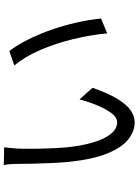

<svg xmlns="http://www.w3.org/2000/svg" viewBox="125 -866 749 1040"><g transform="rotate(-90 500.0 -345.5)"><path d="M223 -698Q220 -680 217.5 -650.5Q215 -621 215 -601Q214 -554 215.5 -490Q217 -426 222 -364Q230 -281 248.5 -218Q267 -155 295 -120.5Q323 -86 358 -86Q384 -86 407 -116Q430 -146 449.5 -193Q469 -240 482 -290L545 -219Q515 -134 484.5 -84Q454 -34 422.5 -12.5Q391 9 357 9Q310 9 266 -25.5Q222 -60 190 -137.5Q158 -215 144 -344Q140 -388 137.5 -439Q135 -490 134 -536Q133 -582 133 -611Q133 -628 132 -655Q131 -682 126 -700ZM744 -670Q777 -627 806.5 -568Q836 -509 859.5 -441.5Q883 -374 898.5 -305Q914 -236 920 -173L840 -140Q831 -231 808.5 -324.5Q786 -418 750 -501.5Q714 -585 666 -643Z"/></g></svg>

Font: Source Han Sans SC
Style: Regular
Weight: 400
Designer: Ryoko NISHIZUKA 西塚涼子 (kana, bopomofo & ideographs); Paul D. Hunt (Latin, Greek & Cyrillic); Sandoll Communications 산돌커뮤니
Foundry: Adobe
Version: Version 2.002;hotconv 1.0.116;makeotfexe 2.5.65601; ttfautoh